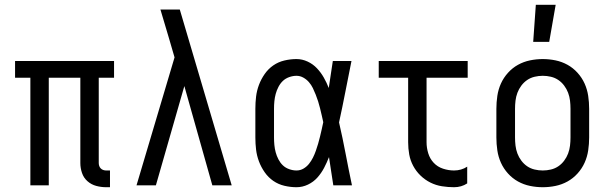

<svg xmlns="http://www.w3.org/2000/svg" viewBox="-20 -775 2540 803"><path d="M440 8H424Q403 8 382.5 2.5Q362 -3 346 -17Q330 -31 323 -51.5Q316 -72 316 -93V-450H184V0H107V-450H43V-520H457V-450H393V-93Q393 -87 395 -81Q397 -75 401.5 -70.5Q406 -66 412 -64Q418 -62 424 -62H440Z M632 0H551L710 -535L687 -614Q678 -644 669 -674.5Q660 -705 651 -735H732L949 0H868L751 -415Z M1220 8Q1195 8 1169.5 2Q1144 -4 1123 -18.5Q1102 -33 1087 -54.5Q1072 -76 1063 -100Q1054 -124 1051 -149Q1048 -174 1048 -200V-320Q1048 -346 1051 -371Q1054 -396 1063 -420Q1072 -444 1087 -465.5Q1102 -487 1123 -501.5Q1144 -516 1169.5 -522Q1195 -528 1220 -528Q1244 -528 1266.5 -517.5Q1289 -507 1305.5 -489.5Q1322 -472 1334 -451Q1346 -430 1355 -407Q1359 -436 1363.5 -464Q1368 -492 1372 -520H1450Q1437 -456 1424.5 -391.5Q1412 -327 1398 -263Q1413 -198 1425.5 -132Q1438 -66 1452 0H1374Q1370 -29 1365 -58.5Q1360 -88 1356 -118Q1347 -95 1335.5 -73Q1324 -51 1307.5 -32.5Q1291 -14 1268 -3Q1245 8 1220 8ZM1220 -62Q1236 -62 1249.5 -70Q1263 -78 1272.5 -90Q1282 -102 1289 -116Q1296 -130 1301 -144.5Q1306 -159 1310.5 -174Q1315 -189 1318.5 -204Q1322 -219 1325.5 -234Q1329 -249 1332 -264Q1329 -278 1325.5 -293Q1322 -308 1318.5 -322.5Q1315 -337 1310.5 -351Q1306 -365 1300.5 -379Q1295 -393 1288.5 -406.5Q1282 -420 1272 -431.5Q1262 -443 1248.5 -450.5Q1235 -458 1220 -458Q1205 -458 1189.5 -452.5Q1174 -447 1163 -436.5Q1152 -426 1144.5 -411.5Q1137 -397 1133 -382Q1129 -367 1127.5 -351.5Q1126 -336 1126 -320V-200Q1126 -184 1127.5 -168.5Q1129 -153 1133 -138Q1137 -123 1144.5 -108.5Q1152 -94 1163 -83.5Q1174 -73 1189.5 -67.5Q1205 -62 1220 -62Z M1879 8Q1854 8 1828.5 4Q1803 0 1780 -11.5Q1757 -23 1738.5 -41Q1720 -59 1708 -81.5Q1696 -104 1691.5 -129Q1687 -154 1687 -180V-450H1564V-520H1936V-450H1764V-180Q1764 -157 1771 -134Q1778 -111 1794 -94Q1810 -77 1833 -69.5Q1856 -62 1879 -62Q1894 -62 1908 -66Q1922 -70 1934 -78V-8Q1922 0 1908 4Q1894 8 1879 8Z M2250 8Q2223 8 2196.5 2.5Q2170 -3 2146.5 -16Q2123 -29 2104.5 -49.5Q2086 -70 2075 -94.5Q2064 -119 2060 -146Q2056 -173 2056 -200V-320Q2056 -347 2060 -374Q2064 -401 2075 -425.5Q2086 -450 2104.5 -470.5Q2123 -491 2146.5 -504Q2170 -517 2196.5 -522.5Q2223 -528 2250 -528Q2277 -528 2303.5 -522.5Q2330 -517 2353.5 -504Q2377 -491 2395.5 -470.5Q2414 -450 2425 -425.5Q2436 -401 2440 -374Q2444 -347 2444 -320V-200Q2444 -173 2440 -146Q2436 -119 2425 -94.5Q2414 -70 2395.5 -49.5Q2377 -29 2353.5 -16Q2330 -3 2303.5 2.5Q2277 8 2250 8ZM2250 -62Q2267 -62 2284 -66Q2301 -70 2315 -79.5Q2329 -89 2339.5 -103Q2350 -117 2356 -133Q2362 -149 2364 -166Q2366 -183 2366 -200V-320Q2366 -337 2364 -354Q2362 -371 2356 -387Q2350 -403 2339.5 -417Q2329 -431 2315 -440.5Q2301 -450 2284 -454Q2267 -458 2250 -458Q2233 -458 2216 -454Q2199 -450 2185 -440.5Q2171 -431 2160.5 -417Q2150 -403 2144 -387Q2138 -371 2136 -354Q2134 -337 2134 -320V-200Q2134 -183 2136 -166Q2138 -149 2144 -133Q2150 -117 2160.5 -103Q2171 -89 2185 -79.5Q2199 -70 2216 -66Q2233 -62 2250 -62ZM2210 -600 2221 -755H2304L2277 -600Z"/></svg>

Font: Iosevka MaddieWtf
Style: Regular
Weight: 400
Monospace: yes
Designer: Belleve Invis
Foundry: Belleve Invis
Version: Version 31.3.0; ttfautohint (v1.8.3)